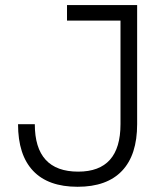

<svg xmlns="http://www.w3.org/2000/svg" viewBox="-20 -713 626 743"><path d="M280.3 9.8Q166.5 9.8 108.2 -51.8Q49.8 -113.3 49.8 -232.4H114.7Q114.7 -48.8 282.7 -48.8Q446.3 -48.8 446.3 -232.4V-633.3H239.3V-693.4H510.7V-232.4Q510.7 -113.3 452.1 -51.8Q393.6 9.8 280.3 9.8Z"/></svg>

Font: CaskaydiaCove NFP Light
Style: Regular
Weight: 300
Designer: Aaron Bell
Foundry: Saja Typeworks
Version: Version 2111.001; VTT 6.35;Nerd Fonts 3.1.1